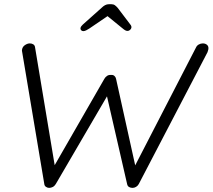

<svg xmlns="http://www.w3.org/2000/svg" viewBox="-20 -913 1033 933"><path d="M965.8 -702.1Q978.5 -702.1 986.8 -694.3Q995.1 -686.5 992.2 -671.9Q991.2 -667 988.3 -659.2L654.3 -18.6Q649.4 -9.8 641.1 -4.9Q632.8 0 624 0Q614.3 0 606.9 -4.4Q599.6 -8.8 597.7 -18.6L497.1 -457L505.9 -455.1L251 -18.6Q245.1 -8.8 236.3 -4.4Q227.5 0 218.8 0Q210.9 0 203.6 -4.9Q196.3 -9.8 195.3 -18.6L87.9 -659.2Q85.9 -667 86.9 -670.9Q88.9 -685.5 101.1 -693.8Q113.3 -702.1 125 -702.1Q134.8 -702.1 142.1 -697.3Q149.4 -692.4 150.4 -682.6L248 -96.7L237.3 -95.7L487.3 -530.3Q492.2 -539.1 500.5 -544.4Q508.8 -549.8 519.5 -548.8Q529.3 -549.8 535.6 -544.4Q542 -539.1 543.9 -530.3L639.6 -97.7L628.9 -93.8L932.6 -682.6Q936.5 -691.4 945.8 -696.8Q955.1 -702.1 965.8 -702.1ZM514.6 -842.8 414.1 -774.4Q406.2 -769.5 398.9 -765.6Q391.6 -761.7 384.8 -761.7Q377.9 -761.7 374 -766.6Q370.1 -771.5 371.1 -776.4Q372.1 -781.2 374.5 -784.7Q377 -788.1 381.8 -793L473.6 -875Q481.4 -882.8 490.2 -887.7Q499 -892.6 509.8 -892.6H520.5Q531.2 -892.6 538.1 -887.7Q544.9 -882.8 551.8 -875L613.3 -793.9Q617.2 -789.1 618.2 -785.2Q619.1 -781.2 618.2 -777.3Q617.2 -772.5 611.8 -767.6Q606.4 -762.7 599.6 -762.7Q593.8 -762.7 587.9 -766.1Q582 -769.5 575.2 -775.4L496.1 -839.8Z"/></svg>

Font: Quicksand
Style: Italic
Weight: 400
Designer: Andrew Paglinawan
Foundry: Andrew Paglinawan
Version: Version 3.006